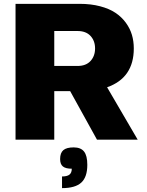

<svg xmlns="http://www.w3.org/2000/svg" viewBox="-20 -720 760 990"><path d="M341.8 -250H259.8V0H60.1V-700.2H390.1Q448.7 -700.2 496.1 -687.7Q543.5 -675.3 575.4 -653.8Q607.4 -632.3 628.9 -602.8Q650.4 -573.2 660.2 -540.3Q669.9 -507.3 669.9 -470.2Q669.9 -318.4 532.2 -270L689.9 0H480ZM259.8 -379.9H379.9Q423.3 -379.9 446.8 -405.5Q470.2 -431.2 470.2 -470.2Q470.2 -509.3 446.8 -534.7Q423.3 -560.1 379.9 -560.1H259.8ZM430.2 129.9Q430.2 192.9 399.2 221.4Q368.2 250 299.8 250V189.9Q326.2 189.9 338.1 180.4Q350.1 170.9 350.1 149.9Q318.4 149.9 304.2 138.2Q290 126.5 290 100.1Q290 68.4 306.6 54.2Q323.2 40 359.9 40Q396.5 40 413.3 61.3Q430.2 82.5 430.2 129.9Z"/></svg>

Font: Fivo Sans Heavy
Style: Regular
Weight: 900
Designer: Alexander Slobzheninov
Foundry: Alexander Slobzheninov
Version: 1.0